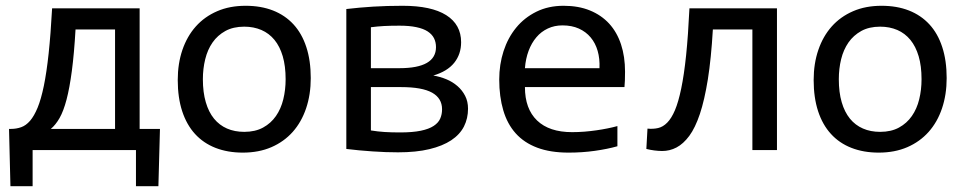

<svg xmlns="http://www.w3.org/2000/svg" viewBox="-20 -519 3339 664"><path d="M377.9 -417V-73.2H155.8C166.8 -82.4 176.9 -94.9 186 -110.8C195.1 -126.8 203.2 -148.1 210.2 -174.8C217.2 -201.5 223.3 -234.5 228.5 -273.9C233.7 -313.3 238 -361 241.2 -417ZM533.2 -73.2H462.9V-490.2H160.2C156.9 -430 152.9 -377.9 148.2 -334C143.5 -290 137.9 -252.7 131.6 -221.9C125.2 -191.2 118.1 -166.1 110.1 -146.7C102.1 -127.4 93.4 -112.2 84 -101.3C74.5 -90.4 64.3 -83 53.2 -79.1C42.2 -75.2 30.4 -73.2 18.1 -73.2H11.2L16.1 125H92.8V0H450.2V125H527.8Z M1054.7 -249C1054.7 -289.4 1049.6 -325.2 1039.3 -356.4C1029.1 -387.7 1014.2 -413.8 994.9 -434.8C975.5 -455.8 951.9 -471.8 924.1 -482.7C896.2 -493.6 864.7 -499 829.6 -499C792.8 -499 759.9 -492.8 731 -480.2C702 -467.7 677.4 -450.1 657.2 -427.5C637 -404.9 621.6 -377.8 610.8 -346.4C600.1 -315 594.7 -280.3 594.7 -242.2C594.7 -201.5 599.9 -165.5 610.1 -134.3C620.4 -103 635.2 -76.8 654.5 -55.7C673.9 -34.5 697.5 -18.5 725.3 -7.6C753.2 3.3 784.7 8.8 819.8 8.8C856.6 8.8 889.5 2.5 918.5 -10C947.4 -22.5 972 -40.1 992.2 -62.7C1012.4 -85.4 1027.8 -112.5 1038.6 -144.3C1049.3 -176 1054.7 -210.9 1054.7 -249ZM967.8 -245.1C967.8 -220.7 965.1 -197.5 959.7 -175.5C954.3 -153.6 945.9 -134.3 934.3 -117.7C922.8 -101.1 908 -87.8 889.9 -77.9C871.8 -68 850.1 -63 824.7 -63C802.6 -63 782.7 -66.8 765.1 -74.5C747.6 -82.1 732.6 -93.5 720.2 -108.6C707.8 -123.8 698.3 -142.7 691.7 -165.5C685 -188.3 681.6 -214.8 681.6 -245.1C681.6 -269.2 684.3 -292.2 689.7 -314.2C695.1 -336.2 703.5 -355.5 715.1 -372.1C726.6 -388.7 741.5 -401.9 759.5 -411.9C777.6 -421.8 799.3 -426.8 824.7 -426.8C846.5 -426.8 866.3 -422.9 884 -415.3C901.8 -407.6 916.8 -396.2 929.2 -381.1C941.6 -366 951.1 -347.1 957.8 -324.5C964.4 -301.8 967.8 -275.4 967.8 -245.1Z M1598.6 -143.1C1598.6 -159.7 1595.3 -174.5 1588.6 -187.5C1581.9 -200.5 1573.1 -211.8 1562 -221.4C1550.9 -231 1538.2 -238.9 1523.7 -244.9C1509.2 -250.9 1494.1 -255.2 1478.5 -257.8C1510.7 -267.3 1534.8 -281.9 1550.8 -301.8C1566.7 -321.6 1574.7 -345.4 1574.7 -373C1574.7 -413.7 1557.5 -444.9 1523.2 -466.6C1488.9 -488.2 1438.6 -499 1372.6 -499C1336.1 -499 1302.2 -498 1270.8 -496.1C1239.3 -494.1 1208.3 -491.4 1177.7 -487.8V-3.9C1206.7 -0.3 1236.8 2.5 1268.1 4.6C1299.3 6.8 1328.8 7.8 1356.4 7.8C1398.4 7.8 1434.7 4.2 1465.1 -3.2C1495.5 -10.5 1520.7 -20.8 1540.5 -33.9C1560.4 -47.1 1575 -63 1584.5 -81.5C1593.9 -100.1 1598.6 -120.6 1598.6 -143.1ZM1487.8 -356C1487.8 -307.5 1445.6 -283.2 1361.3 -283.2H1262.7V-424.8C1277.7 -426.8 1292.8 -428.1 1308.1 -429C1323.4 -429.8 1341.3 -430.2 1361.8 -430.2C1384.6 -430.2 1404.1 -428.5 1420.2 -425C1436.3 -421.6 1449.3 -416.7 1459.2 -410.2C1469.2 -403.6 1476.4 -395.8 1481 -386.7C1485.5 -377.6 1487.8 -367.4 1487.8 -356ZM1508.8 -141.1C1508.8 -129.4 1506.7 -118.7 1502.4 -108.9C1498.2 -99.1 1490.6 -90.7 1479.7 -83.5C1468.8 -76.3 1454 -70.8 1435.3 -66.9C1416.6 -63 1392.7 -61 1363.8 -61C1343.6 -61 1325.7 -61.5 1310.1 -62.5C1294.4 -63.5 1278.6 -65.3 1262.7 -67.9V-217.8H1367.2C1415.7 -217.8 1451.4 -211.3 1474.4 -198.5C1497.3 -185.6 1508.8 -166.5 1508.8 -141.1Z M2141.6 -271C2141.6 -305.8 2137 -337.3 2127.7 -365.5C2118.4 -393.6 2104.7 -417.6 2086.7 -437.3C2068.6 -456.9 2046.4 -472.2 2020 -482.9C1993.7 -493.7 1963.4 -499 1929.2 -499C1894 -499 1862.6 -492.2 1835 -478.5C1807.3 -464.8 1783.9 -446.4 1764.9 -423.1C1745.8 -399.8 1731.4 -372.8 1721.4 -342C1711.5 -311.3 1706.5 -278.6 1706.5 -244.1C1706.5 -204.4 1711.2 -168.9 1720.5 -137.5C1729.7 -106 1744.1 -79.5 1763.4 -57.9C1782.8 -36.2 1807.6 -19.7 1837.9 -8.3C1868.2 3.1 1904.3 8.8 1946.3 8.8C1977.5 8.8 2007.7 6.8 2036.9 2.7C2066 -1.4 2092.1 -6.7 2115.2 -13.2V-83C2104.8 -80.1 2093.5 -77.4 2081.3 -75C2069.1 -72.5 2056.3 -70.3 2043 -68.4C2029.6 -66.4 2015.8 -64.9 2001.5 -63.7C1987.1 -62.6 1972.8 -62 1958.5 -62C1905.8 -62 1865.4 -75.4 1837.4 -102.3C1809.4 -129.2 1795.4 -167.6 1795.4 -217.8H2139.6C2140.3 -224.9 2140.8 -232.6 2141.1 -240.7C2141.4 -248.9 2141.6 -259 2141.6 -271ZM2053.2 -283.2H1795.4C1797 -305 1801.3 -325 1808.1 -343.3C1814.9 -361.5 1823.9 -377.1 1835 -390.1C1846 -403.2 1859.2 -413.2 1874.5 -420.4C1889.8 -427.6 1906.7 -431.2 1925.3 -431.2C1946.8 -431.2 1965.7 -427.5 1981.9 -420.2C1998.2 -412.8 2011.8 -402.7 2022.7 -389.6C2033.6 -376.6 2041.7 -361.1 2046.9 -343C2052.1 -325 2054.2 -305 2053.2 -283.2Z M2667 0V-490.2H2364.3C2361.3 -427.4 2357.5 -373.3 2352.8 -327.9C2348.1 -282.5 2342.4 -244.1 2335.9 -212.9C2329.4 -181.6 2322.2 -156.7 2314.2 -137.9C2306.2 -119.2 2297.4 -104.9 2287.6 -95C2277.8 -85 2267.3 -78.8 2255.9 -76.2C2244.5 -73.6 2232.3 -72.9 2219.2 -74.2L2215.3 -3.9C2233.9 0.7 2252 3 2269.5 3.2C2287.1 3.3 2303.8 -0.7 2319.6 -9C2335.4 -17.3 2350.1 -30.7 2363.8 -49.1C2377.4 -67.5 2389.6 -92.7 2400.4 -124.8C2411.1 -156.8 2420.3 -196.8 2428 -244.6C2435.6 -292.5 2441.4 -349.9 2445.3 -417H2582V0Z M3253.9 -249C3253.9 -289.4 3248.8 -325.2 3238.5 -356.4C3228.3 -387.7 3213.5 -413.8 3194.1 -434.8C3174.7 -455.8 3151.1 -471.8 3123.3 -482.7C3095.5 -493.6 3064 -499 3028.8 -499C2992 -499 2959.1 -492.8 2930.2 -480.2C2901.2 -467.7 2876.6 -450.1 2856.4 -427.5C2836.3 -404.9 2820.8 -377.8 2810.1 -346.4C2799.3 -315 2793.9 -280.3 2793.9 -242.2C2793.9 -201.5 2799.1 -165.5 2809.3 -134.3C2819.6 -103 2834.4 -76.8 2853.8 -55.7C2873.1 -34.5 2896.7 -18.5 2924.6 -7.6C2952.4 3.3 2983.9 8.8 3019 8.8C3055.8 8.8 3088.7 2.5 3117.7 -10C3146.6 -22.5 3171.2 -40.1 3191.4 -62.7C3211.6 -85.4 3227.1 -112.5 3237.8 -144.3C3248.5 -176 3253.9 -210.9 3253.9 -249ZM3167 -245.1C3167 -220.7 3164.3 -197.5 3158.9 -175.5C3153.6 -153.6 3145.1 -134.3 3133.5 -117.7C3122 -101.1 3107.2 -87.8 3089.1 -77.9C3071 -68 3049.3 -63 3023.9 -63C3001.8 -63 2981.9 -66.8 2964.4 -74.5C2946.8 -82.1 2931.8 -93.5 2919.4 -108.6C2907.1 -123.8 2897.5 -142.7 2890.9 -165.5C2884.2 -188.3 2880.9 -214.8 2880.9 -245.1C2880.9 -269.2 2883.5 -292.2 2888.9 -314.2C2894.3 -336.2 2902.8 -355.5 2914.3 -372.1C2925.9 -388.7 2940.7 -401.9 2958.7 -411.9C2976.8 -421.8 2998.5 -426.8 3023.9 -426.8C3045.7 -426.8 3065.5 -422.9 3083.3 -415.3C3101 -407.6 3116 -396.2 3128.4 -381.1C3140.8 -366 3150.3 -347.1 3157 -324.5C3163.7 -301.8 3167 -275.4 3167 -245.1Z"/></svg>

Font: CodeNewRoman Nerd Font Mono
Style: Regular
Weight: 400
Monospace: yes
Designer: Sam Radian
Foundry: Code New Roman
Version: Version 2.00 November 29, 2014;Nerd Fonts 3.2.1